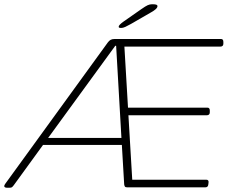

<svg xmlns="http://www.w3.org/2000/svg" viewBox="-29 -884 1074 906"><path d="M6 2Q-9 2 -9 -6Q-9 -10 -4 -17L480 -684Q486 -692 493 -696Q500 -700 512 -700H1014Q1025 -700 1025 -686V-678Q1025 -664 1010 -664H558L575 -376H950Q961 -376 961 -362V-354Q961 -340 946 -340H577L595 -36H944Q957 -36 955 -22L954 -14Q953 0 940 0H571Q563 0 560.5 -3.5Q558 -7 557 -14L546 -200H174L36 -10Q30 -2 26.5 0Q23 2 12 2ZM515 -668 198 -233H544L519 -668ZM542 -752Q538 -752 534.5 -753Q531 -754 531 -758Q531 -766 555 -783L638 -841Q658 -855 668 -859.5Q678 -864 689 -864Q703 -864 708.5 -862Q714 -860 714 -855Q714 -848 705.5 -840.5Q697 -833 686 -827L589 -771Q573 -762 562 -757Q551 -752 542 -752Z"/></svg>

Font: Asap Expanded Expanded Thin
Style: Italic
Weight: 100
Width: 7
Italic angle: -6°
Designer: Pablo Cosgaya
Foundry: Omnibus-Type
Version: Version 3.001; ttfautohint (v1.8.4.7-5d5b)